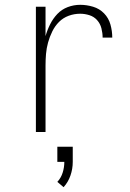

<svg xmlns="http://www.w3.org/2000/svg" viewBox="-20 -548 540 797"><path d="M129 0V-520H169V-398Q176 -423 188 -447Q200 -471 218 -490Q236 -509 261 -518.5Q286 -528 313 -528Q340 -528 366.5 -520Q393 -512 412 -492.5Q431 -473 438.5 -446Q446 -419 446 -392H406Q406 -411 401 -430.5Q396 -450 383 -464.5Q370 -479 351 -485Q332 -491 313 -491Q288 -491 265 -482.5Q242 -474 225 -457Q208 -440 197 -417.5Q186 -395 179.5 -371.5Q173 -348 171 -324Q169 -300 169 -276V0ZM244 229 218 207Q233 191 240 169Q247 147 247 124H218V61H282V124Q282 153 272.5 180.5Q263 208 244 229Z"/></svg>

Font: Iosevka SS04 Extralight
Style: Regular
Weight: 200
Monospace: yes
Designer: Belleve Invis
Foundry: Belleve Invis
Version: Version 19.0.0; ttfautohint (v1.8.4)